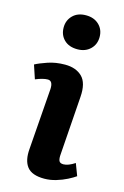

<svg xmlns="http://www.w3.org/2000/svg" viewBox="-121 -829 577 897"><g transform="rotate(15 168.0 -380.0)"><path d="M93 -692Q93 -727 116.5 -750.5Q140 -774 180 -774Q219 -774 243 -751Q267 -728 267 -692Q267 -656 243 -633Q219 -610 181 -610Q140 -610 116.5 -633Q93 -656 93 -692ZM108 -398Q110 -438 85 -438Q62 -438 26 -423L4 -489Q24 -500 62 -513Q100 -526 145 -526Q198 -526 228 -496.5Q258 -467 253 -399L233 -117Q231 -96 235.5 -85Q240 -74 257 -74Q280 -74 312 -95L334 -37Q320 -27 296.5 -15Q273 -3 244.5 5.5Q216 14 188 14Q128 14 104.5 -16Q81 -46 86 -103Z"/></g></svg>

Font: Literata 12pt
Style: Bold Italic
Weight: 700
Italic angle: -2°
Designer: Latin by Veronika Burian and Jose Scaglione. Greek by Irene Vlachou. Cyrillic by Vera Evstafieva
Foundry: TypeTogether
Version: Version 3.002